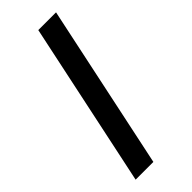

<svg xmlns="http://www.w3.org/2000/svg" viewBox="-176 -526 551 551"><g transform="rotate(-45 99.0 -250.5)"><path d="M10 0 116 -501H188L82 0Z"/></g></svg>

Font: Red Hat Display VF
Style: Italic
Weight: 300
Italic angle: -12°
Designer: Pentagram, MCKL
Foundry: Pentagram, MCKL
Version: Version 1.023